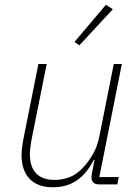

<svg xmlns="http://www.w3.org/2000/svg" viewBox="-20 -778 591 810"><path d="M142 -508H177L113 -189Q110 -173 108 -155.5Q106 -138 106 -128Q106 -74 132.5 -46.5Q159 -19 211 -19Q244 -19 275.5 -31.5Q307 -44 335 -76Q355 -98 373 -129.5Q391 -161 399 -202L460 -508H494L399 -31H481L475 0H399Q383 0 374.5 -7.5Q366 -15 366 -29Q366 -34 366.5 -38.5Q367 -43 368 -48L379 -104H376Q347 -47 305 -17.5Q263 12 203 12Q139 12 105 -23.5Q71 -59 71 -123Q71 -137 73 -154.5Q75 -172 78 -188ZM456 -739 315 -587 294 -601 427 -758Z"/></svg>

Font: IBM Plex Sans ExtraLight
Style: Italic
Weight: 250
Italic angle: -11.31°
Designer: Mike Abbink, Paul van der Laan, Pieter van Rosmalen
Foundry: Bold Monday
Version: Version 3.201